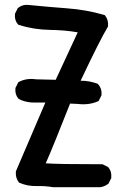

<svg xmlns="http://www.w3.org/2000/svg" viewBox="-20 -784 540 808"><path d="M203.6 3.9Q169.4 -2 134.3 -1Q95.7 0 62.5 -14.6L60.1 -15.6L58.6 -17.6Q44.4 -36.1 46.9 -62.5V-64L47.9 -65.4Q76.2 -129.9 170.9 -352.5H122.1Q110.8 -352.5 100.1 -354.2Q89.4 -356 79.1 -359.1Q68.8 -362.3 60.1 -367.2L58.1 -368.2L57.1 -369.6Q42.5 -386.2 44.9 -412.1V-414.1L45.9 -415.5L55.7 -435.1L57.1 -438L60.1 -439.5Q91.8 -456.1 131.8 -450.2L214.4 -448.2L307.1 -647.9Q279.3 -652.8 250.2 -655.3Q221.2 -657.7 190.9 -658.2Q121.6 -659.2 59.6 -679.2L56.6 -680.2L55.2 -682.1Q40.5 -698.7 43 -724.6V-726.6L43.9 -728L53.7 -747.6L54.7 -749.5L56.6 -751Q77.1 -767.1 105 -762.7Q144 -758.8 183.1 -755.4Q222.2 -752 261.7 -749Q342.8 -743.2 418 -721.2L420.9 -720.2L422.9 -717.8Q437 -699.2 434.6 -673.8L434.1 -671.9L433.1 -669.9Q401.4 -617.7 319.3 -444.3Q337.9 -444.3 355.5 -441.2Q373 -438 389.2 -432.1L391.6 -431.2L393.1 -429.2Q409.7 -410.6 407.2 -384.8V-382.8L406.2 -381.3L396.5 -361.8L395 -358.9L391.6 -357.4Q354 -340.8 306.6 -346.7L274.9 -348.1Q201.7 -162.1 172.4 -96.7Q220.7 -92.8 409.2 -92.8H411.6L413.6 -91.8L433.1 -82L435.1 -81.1L436 -79.6Q450.7 -63 448.2 -36.1V-34.2L447.3 -32.7L437.5 -13.2L436.5 -11.2L434.6 -9.8Q426.8 -3.9 418.2 -0.5Q409.7 2.9 400.4 3.9H399.9H399.4H205.1H204.1Z"/></svg>

Font: NaikaiFont
Style: Bold
Weight: 700
Version: Version 1.89